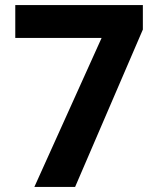

<svg xmlns="http://www.w3.org/2000/svg" viewBox="-20 -734 621 754"><path d="M115 0 379 -585H40V-714H541V-618L275 0Z"/></svg>

Font: Noto Sans Khmer UI
Style: Bold
Weight: 700
Designer: Danh Hong and the Monotype Design Team
Foundry: Monotype Imaging Inc.
Version: Version 2.002; ttfautohint (v1.8.4.7-5d5b)